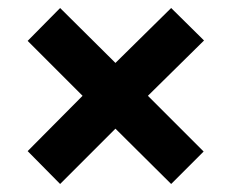

<svg xmlns="http://www.w3.org/2000/svg" viewBox="-20 -658 579 479"><path d="M407 -638 268 -501 130 -638 49 -556 186 -419 49 -281 130 -199 268 -337 407 -199 488 -280 349 -419 489 -557Z"/></svg>

Font: Noto Sans Malayalam UI SemiCondensed ExtraBold
Style: Regular
Weight: 800
Width: 4
Designer: Jelle Bosma - Monotype Design Team
Foundry: Monotype Imaging Inc.
Version: Version 2.104